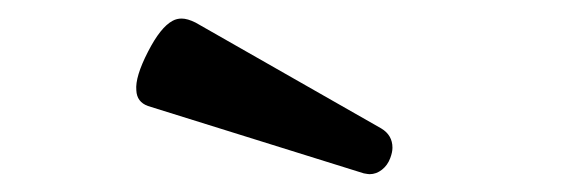

<svg xmlns="http://www.w3.org/2000/svg" viewBox="-20 -695 640 209"><path d="M395 -555.2Q407.2 -547.9 407.2 -534.2Q407.2 -529.3 404.8 -522.9Q401.9 -515.1 395.8 -510.3Q389.6 -505.4 382.3 -505.4Q380.9 -505.4 376 -506.3L141.1 -579.6Q128.9 -584 128.4 -596.7Q127 -611.3 141.1 -638.7Q154.8 -665.5 168 -672.4Q172.4 -674.8 177.7 -674.8Q184.1 -674.8 192.9 -670.4Z"/></svg>

Font: Courier Prime Medium
Style: Regular
Weight: 500
Designer: Alan Dague-Greene
Foundry: Quote-Unquote Apps
Version: Version 1.202